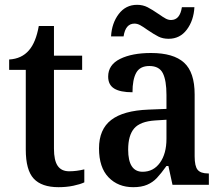

<svg xmlns="http://www.w3.org/2000/svg" viewBox="-20 -767 920 797"><path d="M87 -146V-477H18V-520Q70 -523 100 -558Q129 -591 141 -659H204V-536H321V-477H204V-150Q204 -101 219.5 -78.5Q235 -56 267 -56Q298 -56 330 -64V-10Q313 -2 284.5 4Q256 10 223 10Q153 10 120 -25.5Q87 -61 87 -146Z M391 -151Q391 -230 441.5 -269Q492 -308 596 -312L671 -315V-373Q671 -433 656 -463Q641 -493 600 -493Q561 -493 545.5 -465Q530 -437 530 -384Q479 -384 454 -399.5Q429 -415 429 -449Q429 -498 478.5 -522.5Q528 -547 607 -547Q700 -547 744 -507Q788 -467 788 -375V-118Q788 -77 800.5 -62Q813 -47 844 -47H847V0H696L679 -78H671Q648 -46 631 -28Q614 -10 590.5 0Q567 10 533 10Q470 10 430.5 -31Q391 -72 391 -151ZM671 -191V-270L624 -267Q562 -263 537 -234Q512 -205 512 -146Q512 -54 572 -54Q617 -54 644 -91.5Q671 -129 671 -191ZM592 -643Q574 -656 562 -662.5Q550 -669 538 -669Q501 -669 493 -616H441Q444 -671 473 -709Q502 -747 549 -747Q573 -747 592.5 -737Q612 -727 638 -709Q658 -695 668.5 -689.5Q679 -684 690 -684Q727 -684 735 -737H787Q784 -682 755.5 -644Q727 -606 680 -606Q656 -606 638 -615Q620 -624 592 -643Z"/></svg>

Font: Noto Serif NarrowSemiBold
Style: Regular
Weight: 600
Width: 4
Designer: Monotype Design Team
Foundry: Monotype Imaging Inc.
Version: Version 1.001